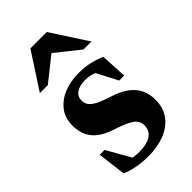

<svg xmlns="http://www.w3.org/2000/svg" viewBox="-213 -746 829 829"><g transform="rotate(-45 201.0 -332.0)"><path d="M214.5 -454.5Q254 -454.5 282.5 -448.2Q311 -442 343 -429L349.5 -307.5H319L256 -429L297 -387.5Q277.5 -400.5 258.2 -407Q239 -413.5 219.5 -413.5Q182.5 -413.5 162.8 -400Q143 -386.5 143 -362Q143 -344.5 152 -331.8Q161 -319 183.8 -307.5Q206.5 -296 247.5 -283Q278.5 -273 301.5 -259.5Q324.5 -246 340 -228.5Q355.5 -211 363.5 -188.5Q371.5 -166 371.5 -138.5Q371.5 -88.5 346 -54.8Q320.5 -21 277 -4Q233.5 13 178.5 13Q141 13 108.5 7Q76 1 49 -10.5L33 -140.5H62.5L138 -7.5L73 -47.5Q90.5 -40 105.8 -35.8Q121 -31.5 135.8 -29.8Q150.5 -28 164.5 -28Q207.5 -28 233.5 -44.2Q259.5 -60.5 259.5 -93.5Q259.5 -108.5 253.2 -119.8Q247 -131 233.5 -140Q220 -149 199.2 -157.5Q178.5 -166 149 -175.5Q110 -188.5 85.8 -207.8Q61.5 -227 50 -253.2Q38.5 -279.5 38.5 -313Q38.5 -358.5 62.8 -390Q87 -421.5 127.2 -438Q167.5 -454.5 214.5 -454.5ZM38.5 -511.5 146 -677H246L353.5 -511.5H305L172.5 -617H219.5L87 -511.5Z"/></g></svg>

Font: Newsreader 24pt
Style: Bold
Weight: 700
Designer: Hugues Gentile
Foundry: Production Type
Version: Version 1.003